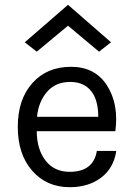

<svg xmlns="http://www.w3.org/2000/svg" viewBox="-20 -768 554 799"><path d="M270 -53Q369 -53 383 -140H464Q453 -68 400.5 -28.5Q348 11 270 11Q174 11 114 -57.5Q54 -126 54 -240Q54 -354 114.5 -422Q175 -490 275.5 -490Q376 -490 425.5 -412Q475 -334 460 -222H133Q133 -148 169 -100.5Q205 -53 270 -53ZM328 -415Q305 -427 272 -427Q211 -427 175.5 -385.5Q140 -344 134 -282H389Q389 -382 328 -415ZM442 -592 392 -553 263 -661 133 -553 83 -592 263 -748Z"/></svg>

Font: Karla
Style: Regular
Weight: 400
Designer: Jonathan Pinhorn
Version: Version 1.000